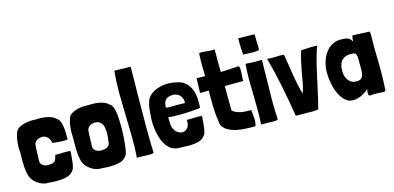

<svg xmlns="http://www.w3.org/2000/svg" viewBox="-68 -1132 3176 1549"><g transform="rotate(-15 1519.5 -357.5)"><path d="M392.6 -195.3Q376 -196.3 357.4 -195.3Q337.9 -194.3 321.3 -193.4Q303.7 -193.4 293.9 -194.3Q291 -180.7 285.2 -164.1Q280.3 -148.4 269.5 -140.6Q257.8 -132.8 238.3 -130.9Q217.8 -127.9 199.2 -131.8Q179.7 -136.7 166 -150.4Q153.3 -163.1 155.3 -185.5Q157.2 -220.7 157.2 -252.9Q157.2 -285.2 161.1 -316.4Q164.1 -332 169.9 -335.9Q182.6 -351.6 204.1 -358.4Q243.2 -368.2 266.6 -348.6Q291 -329.1 295.9 -293.9Q308.6 -292 325.2 -290Q341.8 -288.1 359.4 -287.1Q377 -286.1 393.6 -286.1Q410.2 -286.1 422.9 -289.1Q421.9 -322.3 421.9 -350.6Q420.9 -378.9 417 -402.3Q413.1 -424.8 405.3 -442.4Q398.4 -459 383.8 -468.8Q363.3 -489.3 334 -499Q304.7 -508.8 273.4 -510.7Q260.7 -511.7 250 -511.7Q241.2 -511.7 233.4 -511.7Q214.8 -509.8 195.3 -511.7Q170.9 -511.7 147.5 -508.8Q124 -505.9 102.5 -498Q83 -491.2 67.4 -480.5Q51.8 -468.8 44.9 -454.1Q42 -444.3 36.1 -424.8Q30.3 -406.2 29.3 -394.5Q23.4 -359.4 23.4 -323.2Q27.3 -290 25.4 -250Q24.4 -210 26.4 -169.9Q28.3 -130.9 38.1 -94.7Q47.9 -58.6 75.2 -35.2Q110.4 0 161.1 8.8Q189.5 8.8 222.7 11.7Q238.3 12.7 253.9 12.7Q271.5 12.7 289.1 10.7Q321.3 8.8 348.6 -1Q376 -10.7 392.6 -35.2Q400.4 -42 404.3 -57.6Q409.2 -73.2 412.1 -93.8Q415 -116.2 417 -140.6Q418.9 -166 420.9 -192.4Q410.2 -195.3 392.6 -195.3Z M478.5 -425.8Q472.7 -408.2 471.7 -397.5Q468.8 -377.9 467.8 -360.4Q466.8 -342.8 466.8 -325.2Q469.7 -292 467.8 -252Q466.8 -211.9 468.8 -171.9Q470.7 -132.8 480.5 -96.7Q490.2 -60.5 517.6 -37.1Q552.7 -2 603.5 6.8Q631.8 6.8 665 9.8Q680.7 10.7 696.3 10.7Q713.9 10.7 731.4 8.8Q763.7 6.8 791 -2.9Q818.4 -12.7 835 -37.1Q845.7 -46.9 850.6 -74.2Q856.4 -100.6 859.4 -134.8Q863.3 -168.9 865.2 -206.1Q866.2 -243.2 867.2 -272.5Q866.2 -304.7 865.2 -336.9Q864.3 -368.2 860.4 -393.6Q856.4 -420.9 848.6 -441.4Q840.8 -460.9 826.2 -469.7Q805.7 -490.2 776.4 -501Q747.1 -510.7 715.8 -512.7Q703.1 -513.7 692.4 -513.7Q683.6 -513.7 675.8 -513.7Q657.2 -511.7 637.7 -513.7Q613.3 -513.7 589.8 -510.7Q566.4 -507.8 544.9 -500Q525.4 -493.2 509.8 -482.4Q494.1 -470.7 487.3 -456.1Q484.4 -445.3 478.5 -425.8ZM646.5 -360.4Q685.5 -369.1 709 -352.5Q733.4 -336.9 738.3 -301.8Q744.1 -273.4 742.2 -240.2Q739.3 -208 735.4 -175.8Q729.5 -151.4 711.9 -142.6Q699.2 -135.7 679.7 -133.8Q659.2 -130.9 640.6 -134.8Q622.1 -139.6 609.4 -152.3Q596.7 -165 597.7 -188.5Q599.6 -222.7 599.6 -254.9Q599.6 -286.1 603.5 -318.4Q606.4 -334 612.3 -337.9Q625 -353.5 646.5 -360.4Z M920.9 -544.9Q921.9 -454.1 924.8 -363.3Q927.7 -272.5 928.7 -180.7Q930.7 -89.8 923.8 0Q930.7 -2 951.2 -1Q972.7 0 996.1 0Q1011.7 1 1025.4 1Q1033.2 1 1040 1Q1059.6 0 1064.5 -5.9Q1062.5 -45.9 1061.5 -103.5Q1060.5 -161.1 1060.5 -226.6Q1060.5 -293 1061.5 -364.3Q1061.5 -434.6 1062.5 -501Q1063.5 -567.4 1064.5 -625Q1065.4 -682.6 1065.4 -723.6Q1020.5 -724.6 929.7 -726.6Q920.9 -635.7 920.9 -544.9Z M1285.2 -248Q1306.6 -247.1 1334 -247.1Q1361.3 -247.1 1391.6 -248Q1421.9 -249 1448.2 -251Q1474.6 -252.9 1494.1 -254.9Q1513.7 -256.8 1520.5 -258.8Q1522.5 -280.3 1522.5 -300.8Q1522.5 -321.3 1520.5 -341.8Q1517.6 -382.8 1502.9 -417Q1488.3 -451.2 1460.9 -474.6Q1432.6 -499 1386.7 -506.8Q1357.4 -514.6 1327.1 -514.6Q1324.2 -514.6 1320.3 -514.6Q1316.4 -514.6 1312.5 -514.6Q1274.4 -513.7 1240.2 -502.9Q1207 -493.2 1179.7 -472.7Q1152.3 -452.1 1139.6 -422.9Q1127.9 -389.6 1124 -355.5Q1121.1 -321.3 1118.2 -284.2Q1117.2 -270.5 1117.2 -256.8Q1117.2 -229.5 1120.1 -202.1Q1124 -161.1 1134.8 -124Q1145.5 -87.9 1164.1 -57.6Q1181.6 -27.3 1209 -7.8Q1232.4 5.9 1260.7 9.8Q1289.1 9.8 1322.3 11.7Q1338.9 12.7 1355.5 12.7Q1372.1 12.7 1387.7 11.7Q1419.9 9.8 1446.3 0Q1473.6 -9.8 1490.2 -34.2Q1498 -40 1502 -55.7Q1506.8 -71.3 1509.8 -91.8Q1512.7 -114.3 1514.6 -138.7Q1516.6 -164.1 1518.6 -190.4Q1507.8 -193.4 1490.2 -193.4Q1473.6 -194.3 1455.1 -193.4Q1436.5 -192.4 1419.9 -191.4Q1402.3 -191.4 1392.6 -192.4Q1394.5 -151.4 1379.9 -130.9Q1365.2 -110.4 1344.7 -106.4Q1323.2 -101.6 1301.8 -113.3Q1279.3 -124 1267.6 -147.5Q1256.8 -165 1254.9 -183.6Q1253.9 -203.1 1252.9 -233.4Q1252.9 -239.3 1252.9 -251Q1262.7 -249 1285.2 -248ZM1401.4 -378.9Q1413.1 -361.3 1413.1 -340.8Q1413.1 -333 1413.1 -330.1Q1413.1 -328.1 1406.2 -327.1Q1401.4 -327.1 1388.7 -328.1Q1376 -329.1 1349.6 -329.1Q1311.5 -329.1 1292 -328.1Q1272.5 -328.1 1263.7 -329.1Q1254.9 -331.1 1253.9 -335.9Q1253.9 -339.8 1255.9 -350.6Q1257.8 -364.3 1261.7 -376Q1266.6 -387.7 1275.4 -397.5Q1285.2 -406.2 1299.8 -411.1Q1314.5 -416 1338.9 -416Q1349.6 -416 1357.4 -413.1Q1365.2 -411.1 1374 -406.2Q1391.6 -397.5 1401.4 -378.9Z M1721.7 -682.6Q1705.1 -683.6 1688.5 -685.5Q1670.9 -686.5 1655.3 -688.5Q1650.4 -688.5 1645.5 -688.5Q1635.7 -688.5 1627 -686.5Q1625 -668 1625 -643.6Q1624 -620.1 1624 -593.8Q1624 -568.4 1625 -543Q1626 -516.6 1626 -495.1Q1610.4 -495.1 1592.8 -495.1Q1575.2 -495.1 1554.7 -496.1Q1553.7 -455.1 1551.8 -374Q1573.2 -374 1590.8 -374Q1608.4 -374 1624 -375Q1623 -301.8 1625 -233.4Q1627 -165 1639.6 -87.9Q1653.3 -56.6 1682.6 -39.1Q1711.9 -21.5 1750 -11.7Q1788.1 -2.9 1831.1 -1Q1854.5 1 1877.9 1Q1896.5 1 1914.1 0Q1918.9 -14.6 1920.9 -33.2Q1921.9 -43.9 1921.9 -54.7Q1921.9 -61.5 1920.9 -69.3Q1919.9 -86.9 1918 -103.5Q1916 -121.1 1914.1 -134.8Q1897.5 -133.8 1875 -134.8Q1851.6 -135.7 1830.1 -139.6Q1807.6 -144.5 1789.1 -153.3Q1769.5 -161.1 1759.8 -174.8Q1758.8 -219.7 1758.8 -271.5Q1758.8 -323.2 1758.8 -377Q1810.5 -377 1914.1 -377Q1912.1 -389.6 1913.1 -408.2Q1915 -426.8 1916 -445.3Q1917 -462.9 1916 -478.5Q1915 -494.1 1908.2 -502Q1857.4 -499 1822.3 -497.1Q1788.1 -495.1 1756.8 -494.1Q1756.8 -508.8 1756.8 -523.4Q1755.9 -537.1 1755.9 -549.8Q1755.9 -594.7 1755.9 -683.6Q1739.3 -681.6 1721.7 -682.6Z M2030.3 -502.9Q2007.8 -503.9 1995.1 -504.9Q1989.3 -504.9 1980.5 -505.9Q1970.7 -506.8 1966.8 -505.9Q1966.8 -505.9 1966.8 -504.9Q1960.9 -446.3 1960.9 -383.8Q1960.9 -321.3 1962.9 -256.8Q1964.8 -193.4 1964.8 -127.9Q1965.8 -63.5 1960.9 0Q1967.8 -2 1988.3 -1Q2009.8 0 2033.2 0Q2048.8 1 2062.5 1Q2070.3 1 2077.1 1Q2096.7 0 2101.6 -5.9Q2094.7 -127 2098.6 -252.9Q2101.6 -378.9 2102.5 -500Q2102.5 -501 2102.5 -502.9Q2098.6 -502.9 2085.9 -502.9Q2053.7 -502 2030.3 -502.9ZM1963.9 -642.6Q1966.8 -612.3 1966.8 -583Q1985.4 -584 2007.8 -582Q2029.3 -581.1 2048.8 -580.1Q2068.4 -580.1 2083 -582Q2097.7 -584 2101.6 -589.8Q2101.6 -605.5 2101.6 -624Q2100.6 -643.6 2099.6 -662.1Q2099.6 -680.7 2099.6 -696.3Q2098.6 -711.9 2098.6 -717.8Q2053.7 -718.8 1962.9 -720.7Q1961.9 -674.8 1963.9 -642.6Z M2216.8 -498Q2181.6 -496.1 2145.5 -500Q2177.7 -381.8 2204.1 -252Q2229.5 -122.1 2250 2.9Q2268.6 2.9 2293 3.9Q2317.4 3.9 2342.8 3.9Q2360.4 4.9 2376 4.9Q2384.8 4.9 2393.6 4.9Q2418 3.9 2437.5 1Q2455.1 -61.5 2468.8 -127Q2482.4 -191.4 2497.1 -254.9Q2510.7 -319.3 2526.4 -380.9Q2542 -442.4 2562.5 -499Q2542 -500 2524.4 -500Q2507.8 -500 2492.2 -499Q2475.6 -498 2460.9 -497.1Q2445.3 -496.1 2428.7 -496.1Q2417 -465.8 2407.2 -419.9Q2396.5 -374 2387.7 -325.2Q2379.9 -276.4 2371.1 -230.5Q2361.3 -184.6 2350.6 -155.3Q2339.8 -184.6 2331.1 -228.5Q2321.3 -272.5 2313.5 -320.3Q2305.7 -368.2 2298.8 -414.1Q2292 -460.9 2285.2 -497.1Q2252.9 -501 2216.8 -498Z M2945.3 -501Q2921.9 -502 2904.3 -502.9Q2901.4 -502.9 2893.6 -502.9Q2885.7 -502.9 2877.9 -502.9Q2872.1 -503.9 2868.2 -503.9Q2865.2 -503.9 2863.3 -503.9Q2856.4 -502.9 2856.4 -502Q2856.4 -490.2 2853.5 -478.5Q2851.6 -466.8 2852.5 -451.2Q2845.7 -467.8 2835.9 -477.5Q2825.2 -487.3 2812.5 -491.2Q2799.8 -496.1 2784.2 -496.1Q2768.6 -497.1 2750 -497.1Q2715.8 -496.1 2684.6 -478.5Q2653.3 -460.9 2630.9 -429.7Q2608.4 -400.4 2595.7 -358.4Q2582 -316.4 2582 -265.6Q2582 -225.6 2590.8 -178.7Q2599.6 -131.8 2617.2 -91.8Q2635.7 -51.8 2663.1 -25.4Q2690.4 2 2729.5 2Q2764.6 2 2800.8 -14.6Q2837.9 -32.2 2861.3 -55.7Q2861.3 -45.9 2859.4 -39.1Q2857.4 -32.2 2857.4 -21.5Q2857.4 -12.7 2860.4 -6.8Q2862.3 -1 2869.1 1Q2880.9 1 2890.6 -1Q2901.4 -2 2912.1 -2Q2928.7 -2 2945.3 -1Q2961.9 1 2977.5 1Q2981.4 1 2989.3 1Q3002 -1 3002 -13.7Q3002.9 -27.3 3002.9 -40Q3006.8 -108.4 3006.8 -174.8Q3006.8 -212.9 3005.9 -252Q3002 -356.4 3004.9 -463.9Q3004.9 -467.8 3004.9 -473.6Q3004.9 -480.5 3003.9 -486.3Q3003.9 -492.2 3002.9 -498Q2970.7 -500 2945.3 -501ZM2739.3 -342.8Q2763.7 -363.3 2804.7 -363.3Q2825.2 -363.3 2835.9 -360.4Q2846.7 -357.4 2850.6 -345.7Q2855.5 -335 2856.4 -314.5Q2856.4 -293.9 2856.4 -258.8Q2856.4 -231.4 2856.4 -209Q2855.5 -185.5 2849.6 -169.9Q2844.7 -155.3 2832 -146.5Q2819.3 -137.7 2794.9 -137.7Q2752.9 -137.7 2728.5 -169.9Q2705.1 -201.2 2705.1 -246.1Q2705.1 -258.8 2706.1 -272.5Q2707 -286.1 2711.9 -298.8Q2716.8 -324.2 2739.3 -342.8Z"/></g></svg>

Font: Londrina Solid
Style: NNS
Weight: 400
Designer: Marcelo Magalhaes
Version: Version 1.002